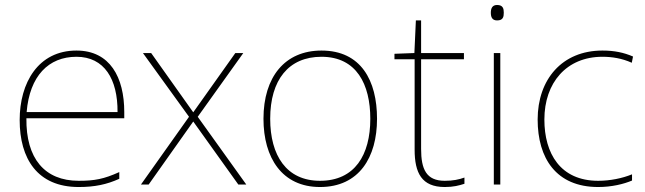

<svg xmlns="http://www.w3.org/2000/svg" viewBox="-20 -834 2592 771"><path d="M287 -631C133 -631 59 -501 59 -352C59 -197 130 -83 296 -83C360 -83 408 -93 459 -116V-143C397 -115 360 -108 296 -108C159 -108 84 -198 86 -359H479V-384C479 -523 422 -631 287 -631ZM287 -606C399 -606 453 -516 452 -384H87C99 -529 175 -606 287 -606Z M739 -365 546 -93H577L756 -346L937 -93H969L774 -365L957 -621H925L756 -383L587 -621H554Z M1494 -357C1494 -510 1430 -631 1271 -631C1124 -631 1038 -525 1038 -357C1038 -200 1113 -83 1265 -83C1422 -83 1494 -202 1494 -357ZM1065 -357C1065 -513 1139 -606 1271 -606C1412 -606 1467 -495 1467 -357C1467 -212 1405 -108 1265 -108C1130 -108 1065 -210 1065 -357Z M1766 -108C1692 -108 1671 -154 1671 -236V-596H1843V-621H1671V-752H1650L1644 -621L1564 -618V-596H1645V-233C1645 -140 1673 -83 1766 -83C1801 -83 1823 -89 1845 -96V-121C1823 -113 1799 -108 1766 -108Z M1976 -814C1956 -814 1951 -799 1951 -783C1951 -766 1956 -752 1976 -752C2000 -752 2003 -766 2003 -783C2003 -799 2000 -814 1976 -814ZM1989 -621H1963V-93H1989Z M2382 -83C2437 -83 2485 -95 2518 -109V-134C2479 -118 2430 -108 2382 -108C2230 -108 2166 -218 2166 -354C2166 -502 2255 -606 2399 -606C2437 -606 2477 -600 2517 -582L2522 -607C2485 -623 2447 -631 2399 -631C2237 -631 2139 -515 2139 -354C2139 -199 2213 -83 2382 -83Z"/></svg>

Font: Noto Sans Kannada UI Thin
Style: Regular
Weight: 100
Designer: Jelle Bosma - Monotype Design Team
Foundry: Monotype Imaging Inc.
Version: Version 2.005